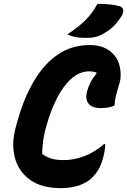

<svg xmlns="http://www.w3.org/2000/svg" viewBox="-20 -953 657 993"><path d="M295 20Q195 20 135.5 -23Q76 -66 57 -137Q38 -208 61 -293L68 -319Q102 -443 155 -533Q208 -623 280 -671.5Q352 -720 443 -720Q484 -720 513.5 -708.5Q543 -697 562 -677Q585 -655 594.5 -626Q604 -597 604 -568.5Q604 -540 597 -519Q585 -480 579.5 -457Q574 -434 572 -407Q542 -394 502 -394Q456 -394 438 -417Q420 -440 430 -480Q435 -499 445.5 -521.5Q456 -544 481 -576Q466 -584 442 -584Q391 -584 348 -545Q305 -506 272.5 -441Q240 -376 219 -298L214 -279Q206 -248 202.5 -220Q199 -192 198 -157Q219 -141 245 -133Q271 -125 311 -125Q361 -125 415 -145Q469 -165 518 -208H524Q524 -182 516 -148Q505 -103 491 -79Q477 -55 453 -31Q431 -9 389.5 5.5Q348 20 295 20ZM484 -933Q519 -933 549 -930Q579 -927 601 -920Q615 -916 617 -902Q619 -888 610 -872Q588 -837 565.5 -815.5Q543 -794 510 -776Q489 -765 470.5 -761Q452 -757 424 -757Q392 -757 369.5 -761.5Q347 -766 328 -775Q383 -811 419.5 -846.5Q456 -882 484 -933Z"/></svg>

Font: Recursive Mn Csl St XBd
Style: Italic
Weight: 800
Italic angle: -15°
Monospace: yes
Version: Version 1.079;hotconv 1.0.112;makeotfexe 2.5.65598; ttfautoh